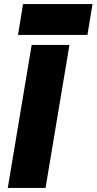

<svg xmlns="http://www.w3.org/2000/svg" viewBox="-20 -920 473 940"><path d="M18 0 135 -700H320L203 0ZM68 -749 93 -900H433L408 -749Z"/></svg>

Font: Figtree Black
Style: Italic
Weight: 900
Italic angle: -9.5°
Foundry: Erik Kennedy
Version: Version 2.001;gftools[0.9.30]